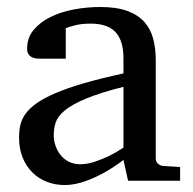

<svg xmlns="http://www.w3.org/2000/svg" viewBox="-20 -514 549 546"><path d="M331.1 -267.1Q263.7 -250 224.1 -233.4Q184.6 -216.8 164.3 -200Q144 -183.1 138.4 -165.8Q132.8 -148.4 132.8 -129.9Q132.8 -114.3 137.9 -99.4Q143.1 -84.5 152.6 -72.8Q162.1 -61 176 -54Q189.9 -46.9 208 -46.9Q228 -46.9 249.8 -54.2Q271.5 -61.5 289.6 -70.3Q310.5 -80.6 331.1 -94.2ZM344.2 0 331.1 -59.1Q304.7 -39.1 276.9 -23.4Q264.6 -16.6 251 -10.3Q237.3 -3.9 222.9 1.2Q208.5 6.3 193.6 9.3Q178.7 12.2 164.1 12.2Q136.7 12.2 113 2.9Q89.4 -6.3 71.8 -23.9Q54.2 -41.5 44.2 -66.4Q34.2 -91.3 34.2 -123Q34.2 -141.6 37.8 -158.2Q41.5 -174.8 52.7 -190.4Q64 -206.1 84.2 -220.5Q104.5 -234.9 137.5 -249Q170.4 -263.2 218 -277.1Q265.6 -291 331.1 -305.2V-348.1Q331.1 -398.4 308.6 -422.6Q286.1 -446.8 237.8 -446.8Q211.4 -446.8 192.9 -441.9Q174.3 -437 167 -434.1V-347.2H94.2Q87.4 -347.2 80.8 -348.1Q74.2 -349.1 68.8 -352.3Q63.5 -355.5 60.3 -361.1Q57.1 -366.7 57.1 -376Q57.1 -406.7 75.7 -429Q94.2 -451.2 124 -465.8Q153.8 -480.5 190.9 -487.3Q228 -494.1 265.1 -494.1Q311.5 -494.1 342 -482.9Q372.6 -471.7 390.4 -451.7Q408.2 -431.6 415.5 -404.3Q422.9 -377 422.9 -344.2V-64Q422.9 -54.7 429 -48.8Q435.1 -43 443.8 -42L492.2 -39.1V0Z"/></svg>

Font: Charis SIL CyrE
Style: Regular
Weight: 400
Foundry: SIL International
Version: Version 5.000